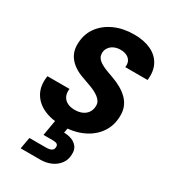

<svg xmlns="http://www.w3.org/2000/svg" viewBox="-231 -827 1073 1207"><g transform="rotate(30 306.0 -223.5)"><path d="M271 12Q194 12 137.5 -14Q81 -40 53.5 -90Q26 -140 37 -212H197Q193 -181 203.5 -159Q214 -137 236.5 -125.5Q259 -114 290 -114Q321 -114 344.5 -124.5Q368 -135 381 -154.5Q394 -174 395 -200Q396 -219 388 -233Q380 -247 365 -258.5Q350 -270 330.5 -279.5Q311 -289 288 -297Q265 -305 241 -314Q171 -337 134 -380.5Q97 -424 100 -486Q102 -555 139 -605.5Q176 -656 238.5 -684Q301 -712 380 -712Q450 -712 501 -688.5Q552 -665 577 -619Q602 -573 594 -506H432Q436 -531 427 -549Q418 -567 398.5 -576.5Q379 -586 354 -586Q327 -586 306.5 -576.5Q286 -567 274 -550Q262 -533 261 -511Q261 -494 267.5 -481.5Q274 -469 286 -459.5Q298 -450 315 -441.5Q332 -433 352.5 -425.5Q373 -418 395 -410Q429 -398 459 -381Q489 -364 512 -341.5Q535 -319 547.5 -288.5Q560 -258 558 -218Q556 -150 519 -98Q482 -46 417.5 -17Q353 12 271 12ZM118 265 133 181H254Q278 181 292 173.5Q306 166 307 148Q308 132 298 126Q288 120 267 120H200L222 -7H314L305 43Q334 43 360 52.5Q386 62 402 83Q418 104 416 138Q415 178 393 206.5Q371 235 336.5 250Q302 265 261 265Z"/></g></svg>

Font: DM Sans 16pt Black
Style: Italic
Weight: 900
Italic angle: -10°
Version: Version 4.004;gftools[0.9.30]